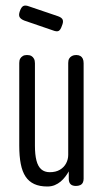

<svg xmlns="http://www.w3.org/2000/svg" viewBox="-20 -666 379 698"><path d="M152 12Q124 12 104.5 3Q85 -6 73 -24Q61 -42 55.5 -70Q50 -98 50 -137V-437Q50 -447 53.5 -453Q57 -459 63 -462.5Q69 -466 78 -466Q88 -466 94 -462.5Q100 -459 103.5 -452.5Q107 -446 107 -436V-136Q107 -104 112.5 -82.5Q118 -61 130 -50.5Q142 -40 161 -40Q183 -40 198 -49Q213 -58 220.5 -72.5Q228 -87 228 -103V-437Q228 -447 231.5 -453Q235 -459 241.5 -462.5Q248 -466 257 -466Q266 -466 272 -462.5Q278 -459 281 -452.5Q284 -446 284 -436V-16Q284 -8 281 -2Q278 4 271.5 7Q265 10 256 10Q250 10 245 8.5Q240 7 236.5 3.5Q233 0 231.5 -5Q230 -10 230 -16V-43Q225 -34 217.5 -24Q210 -14 200.5 -6Q191 2 179 7Q167 12 152 12ZM171 -556 69 -591Q56 -596 51.5 -603.5Q47 -611 52 -625Q57 -640 64.5 -644Q72 -648 85 -643L191 -607Q205 -602 208 -594Q211 -586 205 -572Q200 -557 193 -553.5Q186 -550 171 -556Z"/></svg>

Font: Fredoka Condensed Light
Style: Regular
Weight: 300
Width: 3
Designer: Ben Nathan
Foundry: Milena B. Brandão, Ben Nathan
Version: Version 2.001